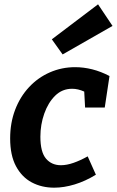

<svg xmlns="http://www.w3.org/2000/svg" viewBox="-20 -857 541 889"><path d="M231 12Q173 12 127 -12.5Q81 -37 54 -87.5Q27 -138 27 -216Q27 -288 50 -348.5Q73 -409 114.5 -453.5Q156 -498 211 -522Q266 -546 328 -546Q367 -546 407 -536Q447 -526 487 -505L465 -359H374L370 -433Q341 -446 314 -446Q268 -446 235.5 -414Q203 -382 185 -331Q167 -280 167 -224Q167 -153 193 -122.5Q219 -92 262 -92Q289 -92 320.5 -103Q352 -114 386 -133L424 -48Q375 -18 325.5 -3Q276 12 231 12ZM270 -605 220 -675 434 -837 501 -737Z"/></svg>

Font: Bitter
Style: Bold Italic
Weight: 700
Italic angle: -9°
Designer: Sol Matas, and Bitter project Authors
Foundry: Sol Matas
Version: Version 2.001